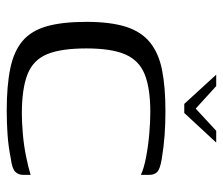

<svg xmlns="http://www.w3.org/2000/svg" viewBox="-66 -590 663 571"><g transform="rotate(90 265.5 -304.5)"><path d="M202 -616H236L303 -555L369 -616H404L316 -521H289ZM45 -230Q45 -301 59.5 -347Q74 -393 106 -419Q138 -445 188.5 -455Q239 -465 311 -465Q348 -465 382.5 -462.5Q417 -460 453 -454Q483 -449 491.5 -440.5Q500 -432 500 -417V-392Q481 -401 447 -407.5Q413 -414 377 -417Q341 -420 313 -420Q243 -420 201.5 -403.5Q160 -387 142 -346Q124 -305 124 -230Q124 -155 141 -113.5Q158 -72 200.5 -55Q243 -38 318 -38Q345 -38 379 -41Q413 -44 445 -50.5Q477 -57 500 -64V-41Q500 -28 491 -18.5Q482 -9 451 -5Q416 2 381 4.5Q346 7 309 7Q235 7 184 -3.5Q133 -14 102.5 -39.5Q72 -65 58.5 -111Q45 -157 45 -230Z"/></g></svg>

Font: Genos
Style: Regular
Weight: 400
Designer: Robert E. Leuschke
Foundry: Robert E. Leuschke
Version: Version 1.010